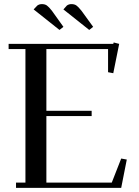

<svg xmlns="http://www.w3.org/2000/svg" viewBox="-20 -916 677 936"><path d="M22 -676.8V-702.1H532.2L534.2 -709L561 -702.1L532.2 -559.1L506.8 -564V-676.8H206.1V-376H426.8V-350.1H206.1V-25.9H524.9L570.8 -143.1L598.1 -138.2L570.8 0H58.1V-25.9H104V-676.8ZM144 -870.1 162.1 -889.2Q171.9 -896 184.1 -896Q198.7 -896 208.3 -889.4Q217.8 -882.8 232.9 -863.8L289.1 -785.2L270 -770ZM289.1 -870.1 306.2 -889.2Q315.9 -896 328.1 -896Q342.8 -896 352.3 -889.4Q361.8 -882.8 377 -863.8L434.1 -785.2L415 -770Z"/></svg>

Font: Dehuti
Style: Bold
Weight: 700
Version: Version 1.2